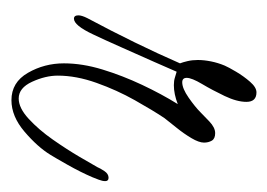

<svg xmlns="http://www.w3.org/2000/svg" viewBox="-88 -342 479 344"><g transform="rotate(90 152.0 -169.5)"><path d="M159 50Q127 50 110 20.5Q93 -9 93 -44Q93 -77 104 -113Q115 -149 131.5 -184Q148 -219 166 -248Q148 -241 132 -241Q124 -241 118 -243Q112 -245 108 -246Q103 -234 90.5 -206Q78 -178 64.5 -147.5Q51 -117 41 -96Q25 -62 13 -62Q7 -62 7 -70Q7 -76 12 -86Q35 -129 55.5 -171Q76 -213 93 -252Q91 -257 89 -265.5Q87 -274 87 -284Q87 -295 89.5 -307.5Q92 -320 97 -332Q100 -339 108 -352.5Q116 -366 126 -377.5Q136 -389 145 -389Q162 -389 162 -371Q162 -354 151.5 -332Q141 -310 130 -291.5Q119 -273 119 -264Q119 -256 127 -256Q138 -256 154.5 -267.5Q171 -279 181 -289Q186 -294 197 -304.5Q208 -315 218 -315Q228 -315 231.5 -309Q235 -303 235 -295Q235 -286 227 -272.5Q219 -259 208.5 -246Q198 -233 191 -224Q177 -203 159 -171Q141 -139 128 -102.5Q115 -66 115 -33Q115 -11 126 13Q137 37 156 37Q173 37 192.5 19Q212 1 229.5 -24Q247 -49 260.5 -72Q274 -95 279 -104Q281 -109 286 -116.5Q291 -124 298 -124Q304 -124 304 -118Q304 -113 301.5 -106.5Q299 -100 297 -95Q288 -74 275 -51Q262 -28 257 -20Q243 3 215.5 26.5Q188 50 159 50Z"/></g></svg>

Font: Inspiration
Style: Regular
Weight: 400
Designer: Robert E. Leuschke
Foundry: Robert E. Leuschke
Version: Version 2.010; ttfautohint (v1.8.3)